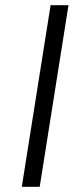

<svg xmlns="http://www.w3.org/2000/svg" viewBox="-20 -720 284 740"><path d="M64 0H133L244 -700H175Z"/></svg>

Font: Arthouse Owned
Style: Italic
Weight: 400
Italic angle: -10°
Designer: Jeremy Tribby
Foundry: Tribby Type
Version: Version 1.000;PS 001.000;hotconv 1.0.88;makeotf.lib2.5.64775